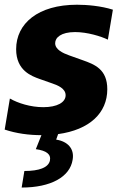

<svg xmlns="http://www.w3.org/2000/svg" viewBox="-22 -573 528 828"><path d="M301.8 -434.7C354.4 -434.7 413.4 -416.5 443.2 -402L464.8 -531.2C413.4 -547.6 352.3 -552.6 310 -552.6C142 -552.6 47.6 -471.6 47.6 -360.8C47.6 -267.8 115.1 -244.7 148.4 -232.6L204.9 -212.7C226.2 -205.3 261 -191.8 261 -162.3C261 -131.4 224.4 -110.8 164.8 -110.8C109.4 -110.8 55.4 -128.2 20.6 -148.1L-1.8 -14.2C47.6 2.5 103.3 9.9 156.6 9.9L132.5 70.3C178.6 76.7 198.9 92 193.2 120C186.1 149.5 147.7 164.4 83.1 164.4L71.4 235.8C197.8 235.8 279.8 189.6 291.2 116.1C299.7 68.9 270.6 36.9 220.2 29.1L228.7 5.3C363.6 -13.1 440.7 -85.2 440.7 -188.2C440.7 -274.5 386 -295.1 335.2 -313.2L276.3 -334.2C248.6 -344.1 215.9 -359.4 215.9 -386.7C215.9 -410.9 241.1 -434.7 301.8 -434.7Z"/></svg>

Font: TID UI Extra Bold
Style: Italic
Weight: 800
Italic angle: -9.39999°
Designer: The TID Project Authors
Foundry: Bakken & Bæck
Version: Version 1.001;hotconv 1.0.109;makeotfexe 2.5.65596